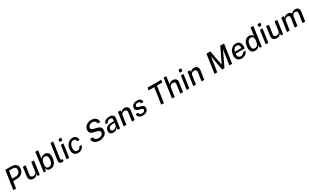

<svg xmlns="http://www.w3.org/2000/svg" viewBox="551 -3580 10340 6428"><g transform="rotate(-30 5721.0 -366.5)"><path d="M55.5 0 160.5 -723H400Q474.5 -723 528.8 -696.5Q583 -670 609.5 -618.5Q636 -567 625 -492Q614 -420 576 -369.2Q538 -318.5 479.2 -291.8Q420.5 -265 347.5 -265H201L162.5 0ZM213 -352.5H358Q401 -352.5 436.8 -370.5Q472.5 -388.5 495.8 -421.2Q519 -454 525.5 -498Q534.5 -565 497.5 -600.8Q460.5 -636.5 395 -636.5H254Z M835.5 10Q798.5 9.5 766 -1.5Q733.5 -12.5 710 -34.5Q686.5 -56.5 675.5 -89Q664.5 -121.5 670.5 -164.5L719.5 -517H825.5L777.5 -176Q771 -129.5 794.2 -100.5Q817.5 -71.5 872.5 -71.5Q923 -71.5 957 -99.2Q991 -127 998.5 -180.5L1046 -517H1151L1078 0H996.5L999 -100Q984.5 -59.5 958.5 -35.2Q932.5 -11 900.5 -0.2Q868.5 10.5 835.5 10Z M1486.5 10Q1445.5 10 1418 -1.5Q1390.5 -13 1374 -31Q1357.5 -49 1349 -69Q1340.5 -89 1337.5 -106L1311.5 0H1233L1333 -743H1439L1398.5 -438.5Q1407.5 -452 1422.8 -467.5Q1438 -483 1459.5 -496.5Q1481 -510 1508.2 -518.5Q1535.5 -527 1568 -527Q1660.5 -527 1705.5 -459Q1750.5 -391 1733 -261Q1716.5 -138.5 1653.8 -64.2Q1591 10 1486.5 10ZM1477 -70.5Q1532.5 -70.5 1574 -116.5Q1615.5 -162.5 1629 -264.5Q1640.5 -352.5 1613.8 -399Q1587 -445.5 1525.5 -445.5Q1459 -445.5 1423 -398.8Q1387 -352 1374.5 -264.5Q1361 -161 1385.2 -115.8Q1409.5 -70.5 1477 -70.5Z M1947 7Q1902.5 7 1877.2 -5Q1852 -17 1841.2 -37.2Q1830.5 -57.5 1829.5 -83.2Q1828.5 -109 1832 -136.5L1920.5 -743H2024.5L1937.5 -147.5Q1932.5 -111.5 1943.2 -92.5Q1954 -73.5 1982 -71L2007 -70L1997.5 -2Q1984 2 1970.8 4.5Q1957.5 7 1947 7Z M2114.5 0 2187.5 -517H2288.5L2216 0ZM2199.5 -617.5 2214 -723H2319.5L2305 -617.5Z M2563 10Q2495.5 10 2448 -20.8Q2400.5 -51.5 2379.5 -111.2Q2358.5 -171 2371 -256.5Q2382.5 -337 2418.8 -398Q2455 -459 2511.8 -493Q2568.5 -527 2641 -527Q2697 -527 2737 -504.2Q2777 -481.5 2797.8 -441Q2818.5 -400.5 2816.5 -346.5H2725.5Q2725.5 -372 2714.8 -394Q2704 -416 2682.8 -429.2Q2661.5 -442.5 2629.5 -442.5Q2570.5 -442.5 2527.2 -397Q2484 -351.5 2470 -257.5Q2458 -171.5 2485.2 -120.5Q2512.5 -69.5 2577 -69.5Q2609.5 -69.5 2634.8 -83.5Q2660 -97.5 2676.8 -119.5Q2693.5 -141.5 2700.5 -165H2789.5Q2776.5 -113 2744 -73.5Q2711.5 -34 2664.8 -12Q2618 10 2563 10Z M3384.5 10Q3334.5 10 3288.8 -2.8Q3243 -15.5 3207.8 -41Q3172.5 -66.5 3152.8 -105.2Q3133 -144 3134 -196H3245Q3247.5 -157 3267.8 -130.5Q3288 -104 3321.2 -90.5Q3354.5 -77 3396.5 -77Q3442 -77 3480.2 -90.2Q3518.5 -103.5 3543.2 -128.2Q3568 -153 3572.5 -188Q3577 -219.5 3565.2 -241.5Q3553.5 -263.5 3528.8 -278.2Q3504 -293 3468 -301.5L3341.5 -332.5Q3265.5 -349.5 3227.5 -395.8Q3189.5 -442 3199.5 -518.5Q3208 -582.5 3248 -630.5Q3288 -678.5 3349.5 -705.2Q3411 -732 3484.5 -732Q3565 -732 3618.5 -701.2Q3672 -670.5 3697.5 -621.8Q3723 -573 3718 -520H3609Q3611 -566 3593.2 -593Q3575.5 -620 3544 -631.8Q3512.5 -643.5 3472.5 -643.5Q3434 -643.5 3399.5 -630.2Q3365 -617 3341.8 -591.5Q3318.5 -566 3313.5 -529.5Q3308.5 -492.5 3329.2 -469.5Q3350 -446.5 3411.5 -430L3535 -399.5Q3589.5 -387.5 3620.8 -364.2Q3652 -341 3666.2 -311.5Q3680.5 -282 3682.8 -250.2Q3685 -218.5 3681 -189.5Q3673.5 -133.5 3634.8 -88.2Q3596 -43 3532 -16.5Q3468 10 3384.5 10Z M3920 10Q3872 10 3837.5 -8Q3803 -26 3787 -60Q3771 -94 3777.5 -142Q3790 -228 3854.5 -270.5Q3919 -313 4047.5 -315.5L4126.5 -318L4132.5 -355.5Q4139 -402 4114.5 -426.5Q4090 -451 4043.5 -450.5Q4005.5 -450.5 3970.8 -430.5Q3936 -410.5 3920.5 -369H3830.5Q3840 -416 3871.2 -451.8Q3902.5 -487.5 3951 -507.2Q3999.5 -527 4060 -527Q4127 -527 4168 -506.5Q4209 -486 4225.2 -449Q4241.5 -412 4234 -361.5L4181.5 0H4093L4097.5 -92Q4061 -33 4016.5 -11.5Q3972 10 3920 10ZM3963.5 -64.5Q3986 -64.5 4009.8 -73.2Q4033.5 -82 4053.8 -97.2Q4074 -112.5 4088 -131.5Q4102 -150.5 4105 -170.5L4117 -256L4052 -254.5Q4002.5 -254 3966 -243.5Q3929.5 -233 3907.5 -211Q3885.5 -189 3880 -152.5Q3874.5 -111 3898 -87.8Q3921.5 -64.5 3963.5 -64.5Z M4321 0 4396.5 -517H4498L4488.5 -446.5Q4505.5 -467.5 4528 -485Q4550.5 -502.5 4580.8 -513Q4611 -523.5 4650 -523.5Q4697 -523.5 4733 -502.2Q4769 -481 4786.8 -440.2Q4804.5 -399.5 4796 -341L4746 0H4641L4689 -330Q4697 -381.5 4672.8 -409.2Q4648.5 -437 4605.5 -437Q4575.5 -437 4547.2 -426.5Q4519 -416 4499.5 -395.5Q4480 -375 4476 -344L4425.5 0Z M5060 10Q5008 10 4965 -7Q4922 -24 4896.5 -60.5Q4871 -97 4871 -154H4965Q4967 -124.5 4981.8 -105.2Q4996.5 -86 5019.8 -76.8Q5043 -67.5 5070.5 -67.5Q5117 -67.5 5148.2 -85.2Q5179.5 -103 5184.5 -140Q5188.5 -166.5 5175 -182.5Q5161.5 -198.5 5129 -206L5035 -230.5Q4975 -245.5 4942.5 -278.2Q4910 -311 4918 -370Q4924.5 -415.5 4951.2 -451Q4978 -486.5 5024.2 -506.8Q5070.5 -527 5135 -527Q5219 -527 5265 -488Q5311 -449 5302.5 -375H5211.5Q5211.5 -410.5 5188.5 -430.8Q5165.5 -451 5123.5 -451Q5079.5 -451 5049.2 -432.8Q5019 -414.5 5014 -377Q5010.5 -351.5 5028.8 -336.8Q5047 -322 5086.5 -312.5L5176.5 -288Q5211.5 -278 5233 -261.8Q5254.5 -245.5 5265.2 -226Q5276 -206.5 5278.5 -185.5Q5281 -164.5 5278 -146Q5271.5 -97 5242.8 -62.2Q5214 -27.5 5167.5 -8.8Q5121 10 5060 10Z M5773 0 5863 -625.5H5646L5660.5 -723H6190.5L6177 -625.5H5968.5L5877.5 0Z M6189.5 0 6293 -743H6397L6355.5 -445.5Q6378 -476.5 6417.5 -499.5Q6457 -522.5 6516 -522.5Q6564 -522.5 6600.5 -503Q6637 -483.5 6655.2 -448.5Q6673.5 -413.5 6667 -367L6616 0H6510.5L6559 -348.5Q6565 -390 6539.8 -413.5Q6514.5 -437 6470.5 -437Q6440 -437 6412.5 -426.2Q6385 -415.5 6365.8 -394.8Q6346.5 -374 6342.5 -343L6294.5 0Z M6757.5 0 6830.5 -517H6931.5L6859 0ZM6842.5 -617.5 6857 -723H6962.5L6948 -617.5Z M7012 0 7087.5 -517H7189L7179.5 -446.5Q7196.5 -467.5 7219 -485Q7241.5 -502.5 7271.8 -513Q7302 -523.5 7341 -523.5Q7388 -523.5 7424 -502.2Q7460 -481 7477.8 -440.2Q7495.5 -399.5 7487 -341L7437 0H7332L7380 -330Q7388 -381.5 7363.8 -409.2Q7339.5 -437 7296.5 -437Q7266.5 -437 7238.2 -426.5Q7210 -416 7190.5 -395.5Q7171 -375 7167 -344L7116.5 0Z M7833.5 0 7938 -723H8087L8195 -148L8471.5 -723H8618.5L8514 0H8407L8490.5 -576L8218.5 0H8127.5L8023 -571.5L7940 0Z M8883 10Q8812.5 10 8763.8 -21.8Q8715 -53.5 8693.8 -112.5Q8672.5 -171.5 8684.5 -253Q8696 -333.5 8732.2 -395.2Q8768.5 -457 8825 -492Q8881.5 -527 8954.5 -527Q9026.5 -527 9071 -495Q9115.5 -463 9132.5 -405.2Q9149.5 -347.5 9138 -269L9133 -233.5H8786.5Q8779.5 -187 8788.8 -150.2Q8798 -113.5 8824 -92.2Q8850 -71 8893.5 -71Q8937 -71 8971.8 -92Q9006.5 -113 9022.5 -154.5H9119.5Q9103 -101.5 9065.8 -64.5Q9028.5 -27.5 8980.5 -8.8Q8932.5 10 8883 10ZM8796 -303H9043.5Q9049.5 -343.5 9041 -376.8Q9032.5 -410 9008.2 -429.2Q8984 -448.5 8942.5 -448.5Q8901 -448.5 8870 -427Q8839 -405.5 8820.2 -372Q8801.5 -338.5 8796 -303Z M9403.5 10Q9306 10 9259.5 -59.8Q9213 -129.5 9230.5 -261Q9246.5 -382 9307.2 -454.5Q9368 -527 9467 -527Q9499.5 -527 9524.5 -518.5Q9549.5 -510 9567.2 -496.5Q9585 -483 9596.5 -467.5Q9608 -452 9613 -438.5L9654 -743H9760.5L9660 0H9581.5L9584 -106Q9576.5 -89 9562.8 -69Q9549 -49 9527.5 -31Q9506 -13 9475.5 -1.5Q9445 10 9403.5 10ZM9435 -70.5Q9503 -70.5 9539.2 -115.8Q9575.5 -161 9590 -264.5Q9597 -323 9589.2 -363.5Q9581.5 -404 9556.5 -424.8Q9531.5 -445.5 9487 -445.5Q9431 -445.5 9389.5 -402.8Q9348 -360 9335.5 -264.5Q9323 -170.5 9348.8 -120.5Q9374.5 -70.5 9435 -70.5Z M9813 0 9886 -517H9987L9914.5 0ZM9898 -617.5 9912.5 -723H10018L10003.5 -617.5Z M10242.5 10Q10205.5 9.5 10173 -1.5Q10140.5 -12.5 10117 -34.5Q10093.5 -56.5 10082.5 -89Q10071.5 -121.5 10077.5 -164.5L10126.5 -517H10232.5L10184.5 -176Q10178 -129.5 10201.2 -100.5Q10224.5 -71.5 10279.5 -71.5Q10330 -71.5 10364 -99.2Q10398 -127 10405.5 -180.5L10453 -517H10558L10485 0H10403.5L10406 -100Q10391.5 -59.5 10365.5 -35.2Q10339.5 -11 10307.5 -0.2Q10275.5 10.5 10242.5 10Z M10636 0 10711 -517H10812.5L10802.5 -446.5Q10828 -479.5 10867.5 -503.2Q10907 -527 10964.5 -527Q11004.5 -527 11042.2 -507.8Q11080 -488.5 11093.5 -447Q11123.5 -484.5 11167.2 -505.8Q11211 -527 11256 -527Q11282.5 -527 11309.2 -518.2Q11336 -509.5 11357.2 -489.2Q11378.5 -469 11388 -434.2Q11397.5 -399.5 11390 -347.5L11339.5 0H11234.5L11284 -337.5Q11290 -379.5 11280 -402.8Q11270 -426 11250.2 -435.8Q11230.5 -445.5 11206.5 -445.5Q11179 -445.5 11154 -435Q11129 -424.5 11111.5 -401Q11094 -377.5 11088 -338L11039 0H10935L10987 -360.5Q10991.5 -388.5 10979.8 -407.2Q10968 -426 10948 -435.8Q10928 -445.5 10907 -445.5Q10884 -445.5 10859 -435.8Q10834 -426 10815.2 -405.2Q10796.5 -384.5 10792 -351.5L10740 0Z"/></g></svg>

Font: Public Sans Thin Medium
Style: Italic
Weight: 500
Italic angle: -8°
Version: Version 2.001